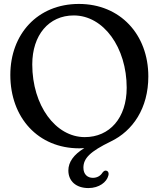

<svg xmlns="http://www.w3.org/2000/svg" viewBox="-20 -736 834 976"><path d="M381 -716C170.5 -716 32.5 -562 32.5 -355C32.5 -137.5 174 18 383 18C391 18 399 17.5 408.5 17C355 49.5 327.5 87.5 327.5 130.5C327.5 184.5 366.5 220 429.5 220C484.5 220 522.5 189 530.5 157.5C535.5 142 528 133 520.5 131.5C512.5 130 507.5 133.5 501 141.5C489.5 160 471 168 452 168C425.5 168 404 151 404 116.5C404 69 437.5 34.5 543.5 -17C655 -70.5 734 -185.5 734 -347.5C734 -560.5 591 -716 381 -716ZM411 -39C262.5 -39 144 -200 144 -408.5C144 -557.5 228 -657.5 355 -657.5C506.5 -657.5 624 -494.5 624 -290C624 -136 537 -39 411 -39Z"/></svg>

Font: dr Title
Style: Regular
Weight: 400
Version: Version 1.000;hotconv 1.0.109;makeotfexe 2.5.65596